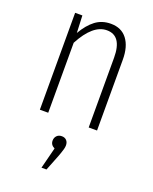

<svg xmlns="http://www.w3.org/2000/svg" viewBox="-149 -615 777 972"><g transform="rotate(20 239.5 -129.5)"><path d="M396 -382V0H351V-376Q351 -494 270 -494Q195 -494 133 -377V0H88V-522H127L131 -429Q160 -479 195 -505.5Q230 -532 278 -532Q335 -532 365.5 -492Q396 -452 396 -382ZM274 125Q274 134 271 145Q268 156 264 167.5Q260 179 257 187L223 273H196L225 159Q202 148 202 125Q202 109 212 98.5Q222 88 239 88Q255 88 264.5 98Q274 108 274 125Z"/></g></svg>

Font: Fira Sans Extra Condensed ExtraLight
Style: Regular
Weight: 275
Width: 1
Designer: Carrois Corporate & Edenspiekermann AG
Foundry: Carrois Corporate GbR & Edenspiekermann AG
Version: Version 4.203